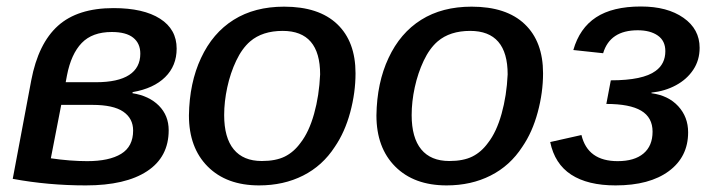

<svg xmlns="http://www.w3.org/2000/svg" viewBox="-20 -558 2187 588"><path d="M521 -409.2Q521 -356.4 485.8 -321.8Q450.7 -287.1 386.2 -275.9L385.7 -272.5Q436.5 -264.6 466.6 -234.4Q496.6 -204.1 496.6 -159.2Q496.6 -77.1 430.4 -33.7Q364.3 9.8 242.7 9.8Q127.4 9.8 19 -10.3L75.7 -312Q97.2 -424.8 157.5 -479Q217.8 -533.2 327.6 -533.2Q419.4 -533.2 470.2 -500.7Q521 -468.3 521 -409.2ZM273.9 -306.2Q341.3 -306.2 375.5 -328.4Q409.7 -350.6 409.7 -393.6Q409.7 -425.3 387.9 -442.6Q366.2 -460 322.3 -460Q262.7 -460 230.2 -426.3Q197.8 -392.6 185.1 -327.1L181.2 -306.2ZM135.7 -73.2Q195.3 -64.5 247.1 -64.5Q314.5 -64.5 351.1 -86.9Q387.7 -109.4 387.7 -158.2Q387.7 -195.3 357.4 -216.1Q327.1 -236.8 263.2 -236.8H167.5Z M1068.8 -333.5Q1068.8 -274.4 1052.5 -213.9Q1036.1 -153.3 1005.4 -108.4Q967.8 -50.3 908.2 -20.3Q848.6 9.8 773.4 9.8Q673.8 9.8 616.2 -47.9Q558.6 -105.5 558.6 -204.6Q560.1 -304.7 595.7 -380.4Q631.3 -457 695.6 -497.3Q759.8 -537.6 850.1 -537.6Q956.5 -537.6 1012.7 -484.1Q1068.8 -430.7 1068.8 -333.5ZM960.4 -330.1Q960.4 -463.4 845.7 -463.4Q783.7 -463.4 746.1 -431.2Q721.2 -409.7 703.4 -372.1Q685.5 -334.5 676 -290.5Q666.5 -246.6 666.5 -205.6Q666.5 -136.2 695.8 -100.6Q725.1 -64.9 781.7 -64.9Q824.7 -64.9 852.3 -78.6Q879.9 -92.3 900.4 -120.6Q926.3 -153.8 941.9 -209.5Q957.5 -265.1 960.4 -330.1Z M1643.1 -333.5Q1643.1 -274.4 1626.7 -213.9Q1610.4 -153.3 1579.6 -108.4Q1542 -50.3 1482.4 -20.3Q1422.9 9.8 1347.7 9.8Q1248 9.8 1190.4 -47.9Q1132.8 -105.5 1132.8 -204.6Q1134.3 -304.7 1169.9 -380.4Q1205.6 -457 1269.8 -497.3Q1334 -537.6 1424.3 -537.6Q1530.8 -537.6 1586.9 -484.1Q1643.1 -430.7 1643.1 -333.5ZM1534.7 -330.1Q1534.7 -463.4 1419.9 -463.4Q1357.9 -463.4 1320.3 -431.2Q1295.4 -409.7 1277.6 -372.1Q1259.8 -334.5 1250.2 -290.5Q1240.7 -246.6 1240.7 -205.6Q1240.7 -136.2 1270 -100.6Q1299.3 -64.9 1356 -64.9Q1398.9 -64.9 1426.5 -78.6Q1454.1 -92.3 1474.6 -120.6Q1500.5 -153.8 1516.1 -209.5Q1531.7 -265.1 1534.7 -330.1Z M1865.2 9.8Q1779.8 9.8 1729.2 -23.2Q1678.7 -56.2 1665 -123L1760.7 -144.5Q1779.8 -64.5 1871.6 -64.5Q1922.9 -64.5 1950.7 -87.9Q1978.5 -111.3 1978.5 -154.8Q1978.5 -198.2 1943.6 -219Q1908.7 -239.7 1836.9 -239.7L1850.6 -312Q1949.2 -312 1987.8 -340.8Q2017.6 -362.3 2017.6 -401.4Q2017.6 -433.1 1994.4 -449.2Q1971.2 -465.3 1933.1 -465.3Q1848.1 -465.3 1827.1 -395L1735.8 -404.8Q1754.9 -471.7 1805.4 -504.9Q1856 -538.1 1942.9 -538.1Q2023.9 -538.1 2073.2 -503.4Q2122.6 -468.8 2122.6 -411.6Q2122.6 -373.5 2103 -344.2Q2083.5 -314.9 2050 -296.9Q2016.6 -278.8 1975.1 -274.4V-272.5Q2026.9 -265.6 2057.1 -232.7Q2087.4 -199.7 2087.4 -152.8Q2087.4 -77.6 2028.3 -33.9Q1969.2 9.8 1865.2 9.8Z"/></svg>

Font: Arimo Medium
Style: Italic
Weight: 500
Italic angle: -12°
Designer: Steve Matteson
Foundry: Monotype Imaging Inc.
Version: Version 1.33